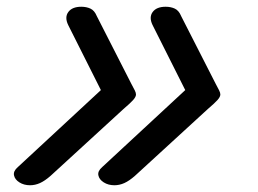

<svg xmlns="http://www.w3.org/2000/svg" viewBox="-20 -534 765 569"><path d="M69 15Q51 15 37.5 6.5Q24 -2 21.5 -14.5Q19 -27 33 -39L279 -267L182 -460Q171 -483 182.5 -498.5Q194 -514 221 -514Q236 -514 248 -508.5Q260 -503 267 -486L369 -286Q376 -273 379.5 -266Q383 -259 383 -254Q383 -247 374.5 -237.5Q366 -228 346 -211L130 -13Q113 2 98.5 8.5Q84 15 69 15ZM319 15Q301 15 287.5 6.5Q274 -2 271.5 -14.5Q269 -27 283 -39L529 -267L432 -460Q421 -483 432.5 -498.5Q444 -514 471 -514Q486 -514 498 -508.5Q510 -503 517 -486L619 -286Q626 -273 629.5 -266Q633 -259 633 -254Q633 -247 624.5 -237.5Q616 -228 596 -211L380 -13Q363 2 348.5 8.5Q334 15 319 15Z"/></svg>

Font: Playwrite TZ
Style: Regular
Weight: 400
Designer: Veronika Burian, José Scaglione
Foundry: TypeTogether
Version: Version 1.002